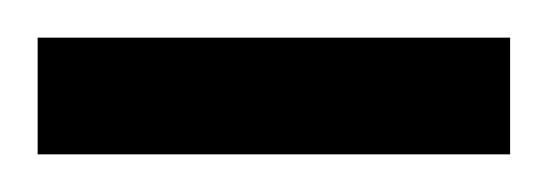

<svg xmlns="http://www.w3.org/2000/svg" viewBox="-20 -719 291 102"><path d="M251 -699V-637H0V-699Z"/></svg>

Font: Pathway Extreme SemiCondensed Light
Style: Regular
Weight: 300
Width: 4
Version: Version 1.001;gftools[0.9.26]